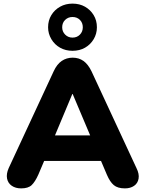

<svg xmlns="http://www.w3.org/2000/svg" viewBox="-20 -1033 803 1062"><path d="M97 9Q66 9 45 -5.5Q24 -20 19 -45.5Q14 -71 28 -103L277 -639Q295 -678 321.5 -696Q348 -714 382 -714Q416 -714 441.5 -696Q467 -678 486 -639L735 -103Q751 -71 746.5 -45Q742 -19 721.5 -5Q701 9 671 9Q631 9 609.5 -9Q588 -27 571 -67L517 -194L587 -143H175L246 -194L192 -67Q174 -27 155 -9Q136 9 97 9ZM380 -513 264 -236 236 -284H527L499 -236L382 -513ZM381 -752Q343 -752 312.5 -769Q282 -786 264 -816.5Q246 -847 246 -882Q246 -920 264 -949.5Q282 -979 312.5 -996Q343 -1013 381 -1013Q420 -1013 450 -996Q480 -979 498 -949.5Q516 -920 516 -882Q516 -846 498 -816Q480 -786 450 -769Q420 -752 381 -752ZM381 -825Q406 -825 422 -841.5Q438 -858 438 -882Q438 -907 422 -923Q406 -939 381 -939Q357 -939 340.5 -923Q324 -907 324 -882Q324 -858 340.5 -841.5Q357 -825 381 -825Z"/></svg>

Font: Nunito ExtraLight Black
Style: Regular
Weight: 900
Version: Version 3.602